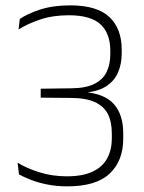

<svg xmlns="http://www.w3.org/2000/svg" viewBox="-20 -668 522 698"><path d="M225 9.5Q185 9.5 150.8 2.5Q116.5 -4.5 90.8 -14.8Q65 -25 49 -34L44 -76.5Q76 -56.5 122.8 -41.8Q169.5 -27 223 -27Q280 -27 316 -43.8Q352 -60.5 369.2 -91.5Q386.5 -122.5 386.5 -165.5V-183Q386.5 -225.5 371.8 -254Q357 -282.5 324 -297.2Q291 -312 236 -312L128 -313V-345.5L239 -347Q292 -347.5 323 -363Q354 -378.5 367.5 -406.2Q381 -434 381 -470.5V-483.5Q381 -546 345.8 -579.2Q310.5 -612.5 230 -612.5Q172 -612.5 126.5 -597.2Q81 -582 47.5 -561L52 -599Q78.5 -617.5 125.2 -633Q172 -648.5 235 -648.5Q333 -648.5 377.8 -606Q422.5 -563.5 422.5 -487.5V-474.5Q422.5 -434.5 408.5 -403.2Q394.5 -372 363.8 -353Q333 -334 282.5 -331L280 -328.5L281 -334Q359.5 -328.5 393.8 -289.8Q428 -251 428 -184V-163.5Q428 -83.5 378.8 -37Q329.5 9.5 225 9.5Z"/></svg>

Font: Anek Tamil Medium ExtraLight
Style: Regular
Weight: 250
Version: Version 1.003